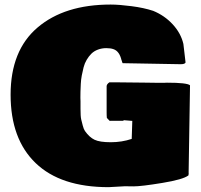

<svg xmlns="http://www.w3.org/2000/svg" viewBox="-20 -771 861 822"><path d="M787.6 -28.3Q787.6 -27.8 788.1 -26.4L786.6 -22.5H787.1V-21.5Q787.1 -20.5 786.6 -20Q763.7 -2.4 674.6 12.2Q585.4 26.9 552 26.9Q518.6 26.9 514.6 26.4L489.7 27.8Q450.7 30.3 444.8 30.3Q239.7 30.3 132.6 -72.8Q25.4 -175.8 25.4 -365.5Q25.4 -555.2 140.9 -653.3Q256.3 -751.5 453.6 -751.5Q489.7 -751.5 542.7 -744.6Q595.7 -737.8 635.7 -724.6Q684.6 -704.6 719.5 -666.7Q754.4 -628.9 765.1 -583Q767.1 -570.3 769.8 -543.2Q772.5 -516.1 774.4 -503.4Q771.5 -496.1 753.4 -496.1L505.4 -500.5Q503.4 -501.5 500.5 -513.7V-512.2Q491.7 -551.8 465.8 -560.5Q454.1 -564.9 435.1 -564.9Q416 -564.9 399.2 -558.6Q382.3 -552.2 371.1 -541Q359.9 -529.8 351.1 -514.9Q342.3 -500 337.9 -482.9Q333.5 -465.8 330.1 -447.8Q326.7 -429.7 325.9 -412.1Q325.2 -394.5 324.5 -378.4Q323.7 -362.3 324.2 -351.8Q324.7 -341.3 324.7 -337.9V-304.2Q324.7 -272.5 327.6 -260Q330.6 -247.6 334.5 -232.7Q338.4 -217.8 343.8 -210Q362.8 -183.1 385 -172.6Q407.2 -162.1 454.3 -162.1Q501.5 -162.1 543.9 -176.3L546.4 -253.4L511.2 -256.3L506.3 -253.9H455.6L449.7 -253.4L437.5 -266.1Q436.5 -274.4 436.5 -292.5V-401.9Q436.5 -410.2 448.2 -418.5H481Q523.4 -418.5 576.2 -417.5H581.1Q628.9 -416.5 653.8 -416.5H683.1L694.3 -417Q781.2 -417 793.5 -405.8L787.6 -35.2Z"/></svg>

Font: Bowlby One
Style: Regular
Weight: 400
Designer: vernon adams
Foundry: vernon adams
Version: Version 1.001